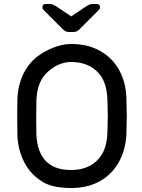

<svg xmlns="http://www.w3.org/2000/svg" viewBox="-20 -930 712 960"><path d="M289 -789 197 -881Q192 -886 192 -894Q192 -910 208 -910H229Q238 -910 244 -907.5Q250 -905 260 -899L336 -848L412 -899Q422 -905 428 -907.5Q434 -910 443 -910H464Q480 -910 480 -894Q480 -886 475 -881L383 -789Q373 -778 365 -774Q357 -770 346 -770H326Q315 -770 307 -774Q299 -778 289 -789ZM612 -439Q614 -379 614 -350Q614 -321 612 -261Q609 -185 576.5 -123.5Q544 -62 482.5 -26Q421 10 336 10Q246 10 196 -19Q135 -55 102.5 -116.5Q70 -178 67 -254Q66 -284 66 -343Q66 -402 67 -432Q69 -508 101.5 -569.5Q134 -631 196 -667Q270 -710 336 -710Q421 -710 483 -674Q545 -638 577.5 -576.5Q610 -515 612 -439ZM214 -566Q165 -519 162 -427Q161 -397 161 -343Q161 -289 162 -259Q165 -167 214 -120Q256 -80 336 -80Q416 -80 465 -127Q514 -174 517 -266Q519 -326 519 -350Q519 -374 517 -434Q514 -526 465 -573Q416 -620 336 -620Q270 -620 214 -566Z"/></svg>

Font: Contemporary
Style: Regular
Weight: 400
Designer: Victor Tran
Foundry: Victor Tran
Version: Version 1.100